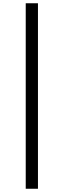

<svg xmlns="http://www.w3.org/2000/svg" viewBox="-20 -870 389 1173"><path d="M137.2 283.2V-850.1H211.9V283.2Z"/></svg>

Font: Source Han Serif TW Heavy
Style: Regular
Weight: 900
Designer: Ryoko NISHIZUKA Ë•øÂ°öÊ∂ºÂ≠ê (kana & ideographs); Frank Grie√ühammer (Latin, Greek & Cyrillic); Wenlong ZHANG Âº†ÊñáÈæô 
Foundry: Adobe
Version: Version 2.003;hotconv 1.1.1;makeotfexe 2.6.0